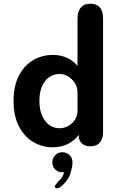

<svg xmlns="http://www.w3.org/2000/svg" viewBox="-20 -782 659 1033"><path d="M465.5 5Q419 5 404.5 -36.5L403.5 -56.5Q381 -25 344.8 -7.2Q308.5 10.5 264 10.5Q207.5 10.5 159.2 -17.8Q111 -46 82 -101.8Q53 -157.5 53 -239Q53 -320.5 82 -375.8Q111 -431 159.2 -458.8Q207.5 -486.5 264 -486.5Q306.5 -486.5 340.8 -470.8Q375 -455 397 -427V-682.5Q397 -721 414.8 -741.5Q432.5 -762 465.5 -762Q534.5 -762 534.5 -682.5V-74.5Q534.5 5 465.5 5ZM397 -177.5V-291Q395.5 -315.5 381.5 -336.8Q367.5 -358 346.2 -371Q325 -384 300 -384Q270.5 -384 246 -367.8Q221.5 -351.5 206.8 -319.2Q192 -287 192 -239Q192 -192 206.8 -159Q221.5 -126 246 -109Q270.5 -92 300 -92Q324 -92 345.2 -103.2Q366.5 -114.5 380.5 -134Q394.5 -153.5 397 -177.5ZM315.5 37Q337.5 37 353.8 52Q370 67 370 92Q370 112.5 360 147.8Q350 183 318 213Q308.5 222.5 300 226.8Q291.5 231 285.5 231Q280.5 231 277.8 227.8Q275 224.5 275 222Q275 217 281.2 209.2Q287.5 201.5 298 190.5Q308.5 180.5 315 168.8Q321.5 157 324.5 145Q322.5 145 320 145Q317.5 145 315.5 145Q292.5 145 277 129.5Q261.5 114 261.5 91Q261.5 68.5 277 52.8Q292.5 37 315.5 37Z"/></svg>

Font: Sono Monospace SemiBold
Style: Regular
Weight: 600
Designer: Tyler Finck
Foundry: Tyler Finck
Version: Version 2.112